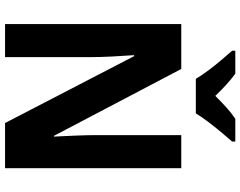

<svg xmlns="http://www.w3.org/2000/svg" viewBox="-118 -856 973 778"><g transform="rotate(90 369.0 -466.5)"><path d="M661 0H478L207 -523H203Q206 -482 208.5 -433.5Q211 -385 211 -344V0H77V-714H259L530 -198H533Q531 -236 529 -284.5Q527 -333 527 -371V-714H661ZM299 -773Q286 -795 266 -822Q246 -849 224 -875Q202 -901 185 -920V-933H278Q300 -917 322 -897Q344 -877 368 -852Q393 -877 415 -897Q437 -917 461 -933H553V-920Q536 -901 514.5 -875Q493 -849 472.5 -822Q452 -795 439 -773Z"/></g></svg>

Font: Noto Sans Khmer UI SemiCondensed
Style: Bold
Weight: 700
Width: 4
Designer: Danh Hong and the Monotype Design Team
Foundry: Monotype Imaging Inc.
Version: Version 2.002; ttfautohint (v1.8.4.7-5d5b)